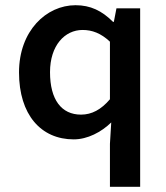

<svg xmlns="http://www.w3.org/2000/svg" viewBox="-20 -523 639 737"><path d="M53 -245C53 -83 137 12 263 12C316 12 369 -16 407 -53L402 29V194H518V-491H427L417 -439H414C371 -482 327 -503 270 -503C158 -503 53 -405 53 -245ZM172 -246C172 -349 229 -408 297 -408C333 -408 367 -396 402 -363V-142C368 -102 332 -83 291 -83C216 -83 172 -140 172 -246Z"/></svg>

Font: Source Code Pro Semibold
Style: Regular
Weight: 600
Monospace: yes
Designer: Paul D. Hunt
Foundry: Adobe Systems Incorporated
Version: Version 1.017;PS 1.000;hotconv 1.0.70;makeotf.lib2.5.5900